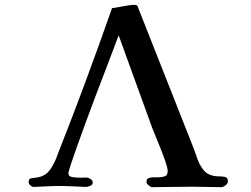

<svg xmlns="http://www.w3.org/2000/svg" viewBox="-20 -776 1040 797"><path d="M926 -23Q926 -14 916 -6.5Q906 1 898 1Q867 1 837 0Q807 -1 776 -1Q735 -1 693.5 0Q652 1 611 1Q606 1 597 -6.5Q588 -14 588 -20Q588 -33 596.5 -36.5Q605 -40 616 -40Q627 -40 635 -40Q649 -40 662.5 -43.5Q676 -47 676 -66Q676 -78 667 -104.5Q658 -131 645.5 -162Q633 -193 621.5 -221Q610 -249 605 -264L473 -628H472Q466 -612 452 -575Q438 -538 419 -488Q400 -438 378.5 -382Q357 -326 337 -271Q317 -216 300.5 -170Q284 -124 274 -93.5Q264 -63 264 -56Q264 -44 279.5 -41Q295 -38 313.5 -38.5Q332 -39 339 -39Q347 -39 356 -33Q365 -27 365 -19Q365 -9 354.5 -4.5Q344 0 336 0Q309 -1 281 -2.5Q253 -4 226 -4Q200 -4 173 -2.5Q146 -1 120 0Q113 0 106 -6.5Q99 -13 99 -20Q99 -34 109 -36Q119 -38 134.5 -39.5Q150 -41 168 -52Q186 -63 202 -95Q208 -106 213 -118Q218 -130 222 -142Q281 -291 336.5 -441Q392 -591 445 -742Q457 -744 474.5 -747Q492 -750 509.5 -753Q527 -756 536 -756Q539 -756 544.5 -755Q550 -754 551 -750L782 -165Q790 -145 797 -123.5Q804 -102 815 -84Q830 -59 849 -51.5Q868 -44 885.5 -44Q903 -44 914.5 -41.5Q926 -39 926 -23Z"/></svg>

Font: Kaisei Opti
Style: Bold
Weight: 700
Designer: Font-Kai, 金井和夫
Foundry: KAZUO KANAI
Version: Version 5.003